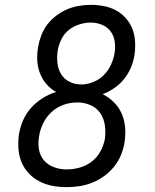

<svg xmlns="http://www.w3.org/2000/svg" viewBox="-20 -763 640 791"><path d="M254 8Q224 8 195.5 2.5Q167 -3 142 -16Q117 -29 98 -49.5Q79 -70 68.5 -95.5Q58 -121 56 -150.5Q54 -180 58 -210Q63 -239 75 -267Q87 -295 108 -318.5Q129 -342 155.5 -358.5Q182 -375 211 -384Q188 -397 171 -417Q154 -437 144.5 -461.5Q135 -486 133.5 -513.5Q132 -541 137 -569Q141 -593 150 -617Q159 -641 175 -662Q191 -683 212.5 -699Q234 -715 257.5 -725Q281 -735 306 -739Q331 -743 355 -743Q355 -743 355 -743Q355 -743 355 -743Q383 -743 410 -737.5Q437 -732 459.5 -719.5Q482 -707 499 -687.5Q516 -668 525.5 -643.5Q535 -619 536.5 -591.5Q538 -564 534 -536Q530 -510 519.5 -485Q509 -460 492 -438.5Q475 -417 452 -401Q429 -385 403 -375Q429 -362 449.5 -341.5Q470 -321 481.5 -294.5Q493 -268 495.5 -237.5Q498 -207 493 -177Q489 -150 478.5 -124.5Q468 -99 450 -76.5Q432 -54 409 -37.5Q386 -21 360 -10.5Q334 0 307 4Q280 8 254 8ZM315 -415Q339 -415 364 -425Q389 -435 407.5 -453.5Q426 -472 437 -496Q448 -520 452 -544Q456 -569 452.5 -592.5Q449 -616 435.5 -634Q422 -652 400 -661Q378 -670 354 -670Q331 -670 307 -662.5Q283 -655 263.5 -639.5Q244 -624 233 -601.5Q222 -579 218 -556Q214 -530 216.5 -504.5Q219 -479 231.5 -458Q244 -437 266.5 -426Q289 -415 315 -415ZM255 -65Q281 -65 308 -72.5Q335 -80 357.5 -97Q380 -114 393.5 -139Q407 -164 412 -190Q416 -219 412 -247Q408 -275 393 -297Q378 -319 352.5 -330Q327 -341 298 -341Q298 -341 298 -341Q298 -341 298 -341Q270 -341 242.5 -331.5Q215 -322 193 -302Q171 -282 158 -255.5Q145 -229 141 -201Q141 -201 141 -201Q141 -201 141 -201Q136 -174 140.5 -147.5Q145 -121 161.5 -102Q178 -83 203 -74Q228 -65 255 -65Z"/></svg>

Font: Iosevka SS04 Extended
Style: Italic
Weight: 400
Width: 7
Italic angle: -9°
Monospace: yes
Designer: Belleve Invis
Foundry: Belleve Invis
Version: Version 19.0.0; ttfautohint (v1.8.4)